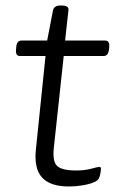

<svg xmlns="http://www.w3.org/2000/svg" viewBox="-20 -670 430 696"><path d="M230 6Q162 6 132.5 -26.5Q103 -59 110 -127L145 -467H52Q36 -467 38 -490L39 -500Q41 -523 58 -523H151L172 -632Q176 -650 198 -650H204Q231 -650 228 -632L216 -523H361Q378 -523 376 -500L375 -490Q372 -467 356 -467H211L175 -133Q170 -84 187.5 -68Q205 -52 256 -52Q287 -52 311 -58.5Q335 -65 340 -65Q346 -65 346 -58Q346 -53 344.5 -44Q343 -35 340 -27Q337 -16 320 -9Q303 -2 278.5 2Q254 6 230 6Z"/></svg>

Font: Asap Expanded Expanded Light
Style: Italic
Weight: 300
Width: 7
Italic angle: -6°
Designer: Pablo Cosgaya
Foundry: Omnibus-Type
Version: Version 3.001; ttfautohint (v1.8.4.7-5d5b)